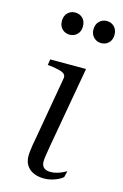

<svg xmlns="http://www.w3.org/2000/svg" viewBox="-117 -802 553 864"><g transform="rotate(15 159.5 -370.0)"><path d="M123 -646Q144 -646 158 -660Q172 -674 172 -697Q172 -721 158 -735Q144 -749 123 -749Q102 -749 88 -735Q74 -721 74 -697Q74 -674 88 -660Q102 -646 123 -646ZM270 -646Q291 -646 305 -660Q319 -674 319 -697Q319 -721 305 -735Q291 -749 270 -749Q250 -749 235.5 -735Q221 -721 221 -697Q221 -674 235.5 -660Q250 -646 270 -646ZM179 9Q152 9 131 0Q110 -9 98 -27Q86 -45 86 -71Q86 -82 87.5 -95Q89 -108 91.5 -124Q94 -140 98 -160L148 -446Q151 -460 144.5 -467.5Q138 -475 123.5 -479Q109 -483 85 -487L64 -489L68 -516H235L168 -138Q166 -124 163.5 -110Q161 -96 159.5 -85Q158 -74 158 -65Q158 -46 168.5 -36.5Q179 -27 200 -27Q215 -27 229 -31Q243 -35 254.5 -40.5Q266 -46 273 -50L266 -21Q259 -14 245 -7Q231 0 214 4.5Q197 9 179 9Z"/></g></svg>

Font: Roboto Serif 120pt Expanded Light
Style: Italic
Weight: 300
Width: 7
Italic angle: -10°
Designer: Greg Gazdowicz
Foundry: Commercial Type
Version: Version 1.008